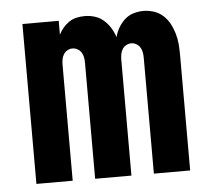

<svg xmlns="http://www.w3.org/2000/svg" viewBox="-44 -575 687 622"><g transform="rotate(-5 300.0 -264.0)"><path d="M50 0V-520H168V-475Q174 -487 182.5 -497Q191 -507 202 -514.5Q213 -522 226 -525Q239 -528 253 -528Q253 -528 253 -528Q253 -528 253 -528Q270 -528 286 -523Q302 -518 314.5 -507Q327 -496 336 -481.5Q345 -467 350 -451Q354 -467 362.5 -481.5Q371 -496 383 -507Q395 -518 411 -523Q427 -528 444 -528Q461 -528 478 -522.5Q495 -517 508 -505Q521 -493 529 -478Q537 -463 542 -446Q547 -429 548.5 -412Q550 -395 550 -377V0H432V-377Q432 -386 430.5 -394.5Q429 -403 424.5 -410.5Q420 -418 412 -422.5Q404 -427 396 -427Q387 -427 379 -422.5Q371 -418 366.5 -410.5Q362 -403 360.5 -394.5Q359 -386 359 -377V0H241V-377Q241 -386 239.5 -394.5Q238 -403 233.5 -410.5Q229 -418 221 -422.5Q213 -427 204 -427Q196 -427 188 -422.5Q180 -418 175.5 -410.5Q171 -403 169.5 -394.5Q168 -386 168 -377V0Z"/></g></svg>

Font: Iosevka Custom Extended
Style: Bold
Weight: 700
Width: 7
Monospace: yes
Designer: Belleve Invis
Foundry: Belleve Invis
Version: Version 11.2.4; ttfautohint (v1.8.4)